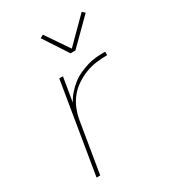

<svg xmlns="http://www.w3.org/2000/svg" viewBox="-182 -853 863 955"><g transform="rotate(-30 250.0 -375.5)"><path d="M89 0 175 -520H196L173 -382Q186 -406 204 -426.5Q222 -447 243 -463.5Q264 -480 288.5 -491Q313 -502 338 -509.5Q363 -517 388.5 -519Q414 -521 439 -521V-501Q408 -501 376.5 -497Q345 -493 315 -481.5Q285 -470 256.5 -451Q228 -432 207.5 -406Q187 -380 175 -350Q163 -320 158 -289L110 0ZM286 -600 195 -739 213 -749 303 -617 437 -751 452 -737 314 -600Z"/></g></svg>

Font: Iosevka Aile Thin Oblique
Style: Regular
Weight: 100
Italic angle: -9°
Designer: Belleve Invis
Foundry: Belleve Invis
Version: Version 31.1.0; ttfautohint (v1.8.4)